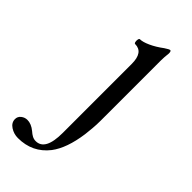

<svg xmlns="http://www.w3.org/2000/svg" viewBox="-294 -477 793 793"><g transform="rotate(45 103.0 -80.0)"><path d="M-3 271Q-27 271 -47 258Q-67 245 -67 224Q-67 209 -55 199.5Q-43 190 -28 190Q-5 190 18 209Q28 218 37.5 223Q47 228 58 228Q113 228 113 125V-278Q113 -346 65 -346Q61 -346 59.5 -353Q58 -360 59.5 -367Q61 -374 65 -374Q81 -374 107.5 -386Q134 -398 162 -419Q180 -431 185 -431Q191 -431 191 -417Q188 -392 188 -374Q188 -356 188 -344V-23Q188 3 186 24Q184 45 182 63Q169 157 131 207Q81 271 -3 271Z"/></g></svg>

Font: Junicode SmExp
Style: Regular
Weight: 400
Width: 6
Designer: Peter S. Baker
Version: Version 2.205; ttfautohint (v1.8.4)